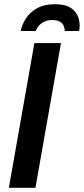

<svg xmlns="http://www.w3.org/2000/svg" viewBox="-20 -890 398 910"><path d="M22 0 143 -686H269L148 0ZM78 -743Q84 -773 102.5 -802Q121 -831 155 -850.5Q189 -870 240 -870Q292 -870 318.5 -850.5Q345 -831 353 -802Q361 -773 355 -743H287Q287 -754 282.5 -766Q278 -778 265 -786.5Q252 -795 228 -795Q204 -795 187.5 -786Q171 -777 162 -765.5Q153 -754 149 -743Z"/></svg>

Font: Archivo SemiCondensed SemiBold
Style: Italic
Weight: 600
Width: 4
Italic angle: -10°
Designer: Hector Gatti
Foundry: Omnibus-Type
Version: Version 2.001